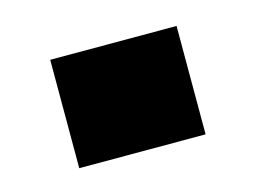

<svg xmlns="http://www.w3.org/2000/svg" viewBox="-43 -254 435 320"><g transform="rotate(-15 175.0 -93.5)"><path d="M61 0V-187H279V0Z"/></g></svg>

Font: Tomorrow ExtraBold
Style: Regular
Weight: 800
Designer: Tony de Marco, Monica Rizzolli
Foundry: Just in Type
Version: Version 2.002